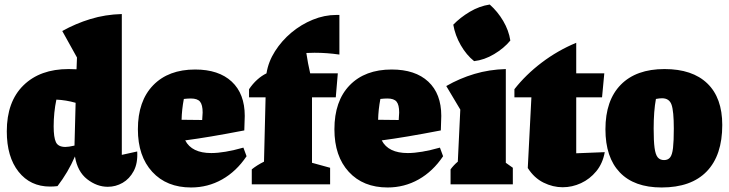

<svg xmlns="http://www.w3.org/2000/svg" viewBox="-20 -814 3219 848"><path d="M201 10Q114 10 62 -55.5Q10 -121 10 -234Q10 -365 83.5 -437Q157 -509 283 -509Q301 -509 318 -508L320 -560L255 -677Q314 -710 379.5 -730Q445 -750 518 -752V-130L586 -145Q589 -93 570.5 -58.5Q552 -24 521.5 -6.5Q491 11 456 11Q408 11 365 -22.5Q322 -56 311 -123Q296 -88 276.5 -55Q257 -22 234 8Q226 9 217.5 9.5Q209 10 201 10ZM393 -751 392 -752H393ZM217 -256Q217 -207 227 -186Q237 -165 269 -165Q283 -165 309 -171L314 -360Q272 -372 229 -374Q223 -346 220 -316Q217 -286 217 -256Z M824 14Q716 14 652.5 -55Q589 -124 589 -243Q589 -368 656.5 -437.5Q724 -507 842 -507Q946 -507 1003.5 -453.5Q1061 -400 1061 -302L1059 -238Q976 -222 913.5 -211.5Q851 -201 798 -194Q827 -138 913 -138Q970 -138 1055 -162L1069 -124Q1024 -57 961 -21.5Q898 14 824 14ZM792 -377Q783 -330 782 -285L873 -284L875 -317Q875 -351 863.5 -365Q852 -379 823 -379Q816 -379 808.5 -378.5Q801 -378 792 -377Z M1080 -384V-420Q1096 -444 1116 -462Q1136 -480 1157 -490Q1165 -541 1194.5 -587.5Q1224 -634 1267 -670Q1310 -706 1361.5 -727Q1413 -748 1465 -748H1479V-573Q1451 -577 1424 -579Q1397 -581 1369 -581Q1360 -581 1351 -580.5Q1342 -580 1333 -580Q1336 -558 1340.5 -535Q1345 -512 1350 -490H1472L1463 -384H1358V-95L1438 -73V0H1092V-66Q1103 -75 1116.5 -83.5Q1130 -92 1146 -100L1153 -384Z M1692 14Q1584 14 1520.5 -55Q1457 -124 1457 -243Q1457 -368 1524.5 -437.5Q1592 -507 1710 -507Q1814 -507 1871.5 -453.5Q1929 -400 1929 -302L1927 -238Q1844 -222 1781.5 -211.5Q1719 -201 1666 -194Q1695 -138 1781 -138Q1838 -138 1923 -162L1937 -124Q1892 -57 1829 -21.5Q1766 14 1692 14ZM1660 -377Q1651 -330 1650 -285L1741 -284L1743 -317Q1743 -351 1731.5 -365Q1720 -379 1691 -379Q1684 -379 1676.5 -378.5Q1669 -378 1660 -377Z M1970 0V-66Q1984 -85 2002 -100L2013 -330L1951 -434Q2010 -468 2075.5 -487.5Q2141 -507 2214 -509V-95L2245 -73V0ZM2143 -794Q2178 -763 2202.5 -721.5Q2227 -680 2234 -635Q2206 -601 2162.5 -575Q2119 -549 2074 -544Q2040 -571 2015 -614.5Q1990 -658 1982 -705Q2013 -737 2055 -762Q2097 -787 2143 -794Z M2525 -625V-490H2649L2639 -384H2525V-137L2651 -142Q2642 -92 2613.5 -57.5Q2585 -23 2546 -5Q2507 13 2465 13Q2422 13 2380.5 -7.5Q2339 -28 2311 -72L2327 -384H2252V-420Q2302 -484 2372.5 -537.5Q2443 -591 2525 -625Z M2902 14Q2781 14 2717.5 -52.5Q2654 -119 2654 -243Q2654 -371 2722 -440Q2790 -509 2915 -509Q3038 -509 3104 -445.5Q3170 -382 3170 -262Q3170 -128 3101.5 -57Q3033 14 2902 14ZM2913 -107Q2930 -107 2939.5 -118.5Q2949 -130 2952.5 -160.5Q2956 -191 2956 -246Q2956 -323 2946 -351.5Q2936 -380 2904 -380Q2893 -380 2877 -377Q2867 -323 2867 -246Q2867 -191 2871 -161Q2875 -131 2885 -119Q2895 -107 2913 -107Z"/></svg>

Font: Piazzolla Black
Style: Regular
Weight: 900
Designer: Juan Pablo del Peral
Foundry: Huerta Tipografica
Version: Version 1.330